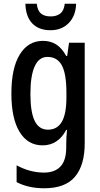

<svg xmlns="http://www.w3.org/2000/svg" viewBox="-20 -769 538 1029"><path d="M210 -550Q251 -550 281.5 -530.5Q312 -511 335 -469H340L350 -540H434V-1Q434 116 382 178Q330 240 217 240Q132 240 69 207V117Q141 156 216 156Q273 156 304 123.5Q335 91 335 20V4Q335 -11 336 -33Q337 -55 339 -73H335Q291 10 208 10Q129 10 85 -62Q41 -134 41 -268Q41 -404 86 -477Q131 -550 210 -550ZM234 -464Q189 -464 166 -413.5Q143 -363 143 -266Q143 -168 166 -121Q189 -74 237 -74Q287 -74 311.5 -116.5Q336 -159 336 -247V-271Q336 -373 311.5 -418.5Q287 -464 234 -464ZM388 -749Q386 -684 348.5 -645.5Q311 -607 250 -607Q188 -607 153 -643.5Q118 -680 116 -749H177Q181 -712 199.5 -696.5Q218 -681 252 -681Q283 -681 303 -696.5Q323 -712 327 -749Z"/></svg>

Font: Avrile Sans Condensed Medium
Style: Regular
Weight: 500
Width: 3
Designer: Monotype Design Team
Foundry: Monotype Imaging Inc.
Version: Version 2.001;September 10, 2019;FontCreator 11.5.0.2425 64-